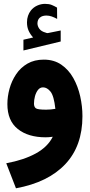

<svg xmlns="http://www.w3.org/2000/svg" viewBox="-20 -718 470 1004"><path d="M153.3 -522Q139.2 -537.1 130.1 -556.4Q121.1 -575.7 121.1 -601.1Q121.1 -620.1 126.5 -635.3Q131.8 -650.4 140.6 -662.1Q154.3 -679.7 174.3 -688.7Q194.3 -697.8 215.3 -697.8Q236.8 -697.8 250.5 -692.1Q264.2 -686.5 278.3 -678.2L278.8 -619.1Q264.2 -627 250.7 -631.8Q237.3 -636.7 222.2 -636.7Q213.4 -636.7 204.1 -634.3Q194.8 -631.8 187.5 -625Q175.8 -614.3 175.8 -594.7Q176.3 -580.6 186 -567.1Q195.8 -553.7 218.8 -547.4Q221.2 -546.4 223.4 -545.7Q225.6 -544.9 228 -544.9Q230 -544.9 231.9 -545.4L297.4 -558.6V-501L102.5 -454.1V-510.3ZM255.9 -2.9Q235.4 0 218.8 0Q127.4 0 73 -43.5Q18.6 -86.9 18.6 -173.8Q18.6 -213.4 29.8 -254.2Q41 -294.9 64.2 -329.6Q87.4 -364.3 123.5 -385.3Q159.7 -406.2 209 -406.2Q262.2 -406.2 300.5 -379.9Q338.9 -353.5 363.3 -310.1Q387.7 -266.6 399.4 -214.4Q411.1 -162.1 411.1 -110.4Q411.1 45.4 321.3 140.6Q231.4 235.8 63.5 266.6L12.7 135.7Q104.5 118.7 167 84.5Q229.5 50.3 255.9 -2.9ZM269.5 -148.9Q262.2 -216.8 244.1 -239Q226.1 -261.2 205.1 -261.2Q189 -261.2 178.5 -247.6Q168 -233.9 162.8 -214.4Q157.7 -194.8 157.7 -176.3Q157.7 -159.7 167 -152.1Q176.3 -144.5 221.2 -144.5Q245.6 -144.5 269.5 -148.9Z"/></svg>

Font: Vazir Black WOL-UI
Style: Black-WOL-UI
Weight: 900
Designer: Saber Rastikerdar
Foundry: Saber Rastikerdar
Version: Version 30.0.0